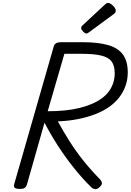

<svg xmlns="http://www.w3.org/2000/svg" viewBox="-20 -1289 901 1324"><path d="M116 14Q94 14 83.5 7Q73 0 77 -16L351 -970Q355 -984 367 -991Q379 -998 401 -998H550Q657 -998 726 -978Q795 -958 828 -912.5Q861 -867 861 -790Q861 -741 846 -698Q831 -655 802.5 -618Q774 -581 733 -552Q692 -523 638 -502Q584 -481 519 -468Q454 -455 379 -452Q417 -382 460.5 -313.5Q504 -245 556 -180Q608 -115 671 -51Q679 -43 682.5 -29.5Q686 -16 664 4Q649 17 634.5 15Q620 13 608 1Q546 -60 487.5 -133.5Q429 -207 378 -286Q327 -365 287 -443L165 -14Q160 0 149.5 7Q139 14 116 14ZM309 -522Q372 -522 427 -527.5Q482 -533 528.5 -544.5Q575 -556 613.5 -572.5Q652 -589 681.5 -610.5Q711 -632 730.5 -658.5Q750 -685 760.5 -716.5Q771 -748 771 -784Q771 -836 749.5 -865Q728 -894 677.5 -906Q627 -918 539 -918H424ZM577 -1058Q566 -1058 553 -1071.5Q540 -1085 540 -1095Q540 -1099 541 -1103Q542 -1107 548 -1113L704 -1258Q710 -1263 714 -1266Q718 -1269 725 -1269Q735 -1269 747.5 -1260Q760 -1251 769 -1239Q778 -1227 778 -1216Q778 -1209 776 -1204Q774 -1199 763 -1191L596 -1068Q590 -1064 585.5 -1061Q581 -1058 577 -1058Z"/></svg>

Font: Playwrite AU QLD
Style: Regular
Weight: 400
Designer: Veronika Burian, José Scaglione
Foundry: TypeTogether
Version: Version 1.002